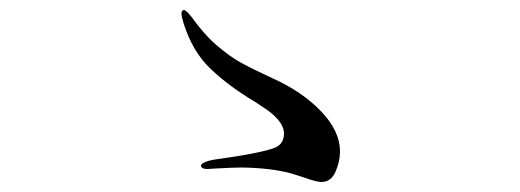

<svg xmlns="http://www.w3.org/2000/svg" viewBox="-20 -546 1040 384"><path d="M464 -211Q449 -211 411 -209L395 -208Q382 -208 382 -215Q382 -218 389.5 -221.5Q397 -225 410 -227L457 -234Q511 -243 529.5 -250.5Q548 -258 548 -279Q548 -301 516 -325Q512 -328 489 -343Q440 -372 402.5 -407Q365 -442 347 -500Q343 -514 343 -518Q343 -526 348 -526Q352 -526 364 -511Q389 -476 415 -454Q441 -432 463 -420Q485 -408 526 -389Q584 -363 622 -323.5Q660 -284 660 -243Q660 -223 651 -202.5Q642 -182 623 -182Q613 -182 588 -191Q584 -192 563 -199Q523 -210 464 -211Z"/></svg>

Font: Shippori Mincho Medium
Style: Regular
Weight: 500
Designer: FONTDASU
Foundry: FONTDASU / Google Inc. / but / Adobe
Version: Version 3.110; ttfautohint (v1.8.3)